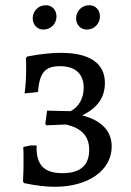

<svg xmlns="http://www.w3.org/2000/svg" viewBox="-20 -705 499 734"><path d="M146 -592C175 -592 196 -615 196 -642C196 -664 182 -685 155 -685C126 -685 105 -662 105 -635C105 -614 119 -592 146 -592ZM312 -592C341 -592 362 -615 362 -642C362 -664 348 -685 321 -685C292 -685 271 -662 271 -635C271 -614 285 -592 312 -592ZM190 9C318 9 407 -54 407 -145C407 -204 368 -245 294 -264C353 -292 381 -333 381 -388C381 -463 323 -503 213 -503C177 -503 136 -499 84 -489L79 -483C80 -471 80 -458 80 -446C80 -410 78 -374 74 -348L125 -353C131 -428 153 -452 209 -452C268 -452 300 -423 300 -369C300 -330 282 -297 250 -280L160 -282L153 -231L158 -226L231 -229C292 -216 321 -184 321 -132C321 -73 287 -43 219 -43C148 -43 117 -75 120 -149H96L69 -143C70 -125 70 -110 70 -93C70 -72 70 -48 68 -11L72 -5C119 5 158 9 190 9Z"/></svg>

Font: Alegreya SC
Style: Regular
Weight: 400
Designer: Juan Pablo del Peral
Foundry: Huerta Tipografica
Version: Version 2.007;PS 002.007;hotconv 1.0.88;makeotf.lib2.5.64775